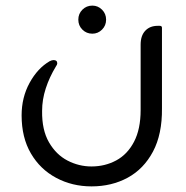

<svg xmlns="http://www.w3.org/2000/svg" viewBox="-20 -450 663 684"><path d="M309 -430Q329 -430 343.5 -415.5Q358 -401 358 -380Q358 -359 343.5 -344.5Q329 -330 309 -330Q288 -330 273.5 -344.5Q259 -359 259 -380Q259 -401 273.5 -415.5Q288 -430 309 -430ZM306 214Q237 214 180 183.5Q123 153 90 96.5Q57 40 57 -39Q57 -103 85.5 -155Q114 -207 157 -232Q165 -236 171 -236Q184 -236 184 -224Q184 -220 179 -213Q156 -175 143 -135Q130 -95 130 -55Q129 13 154.5 57Q180 101 220.5 122Q261 143 306 143Q354 143 394 121.5Q434 100 457.5 55Q481 10 481 -58V-291Q481 -323 497.5 -340.5Q514 -358 542 -358H549Q557 -358 557 -351V-64Q558 28 525 90Q492 152 435 183Q378 214 306 214Z"/></svg>

Font: Zain
Style: Regular
Weight: 400
Designer: Zain,Boutros
Foundry: Mobile Telecommunications Company (Zain), 2024
Version: Version 1.51; ttfautohint (v1.8.4)